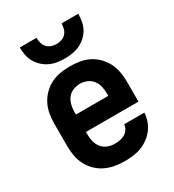

<svg xmlns="http://www.w3.org/2000/svg" viewBox="-182 -846 864 956"><g transform="rotate(-30 250.0 -368.0)"><path d="M252 8Q276 8 300.5 5Q325 2 347.5 -6.5Q370 -15 390 -29.5Q410 -44 424.5 -63Q439 -82 447.5 -105.5Q456 -129 457 -153H341Q340 -138 331.5 -125Q323 -112 310 -104.5Q297 -97 282 -94.5Q267 -92 252 -92Q232 -92 212.5 -99.5Q193 -107 180 -123Q167 -139 162 -159.5Q157 -180 157 -200V-215H459V-330Q459 -358 454 -386Q449 -414 436.5 -438.5Q424 -463 404 -483.5Q384 -504 359 -516.5Q334 -529 306 -533.5Q278 -538 250 -538Q222 -538 194.5 -533.5Q167 -529 142 -516.5Q117 -504 96.5 -483.5Q76 -463 63.5 -438.5Q51 -414 46 -386Q41 -358 41 -330V-200Q41 -172 46 -144Q51 -116 64 -91Q77 -66 97.5 -46Q118 -26 143 -14Q168 -2 196 3Q224 8 252 8ZM343 -315H157V-330Q157 -350 162 -370Q167 -390 179 -406Q191 -422 210.5 -430Q230 -438 250 -438Q270 -438 289.5 -430Q309 -422 321.5 -406Q334 -390 338.5 -370Q343 -350 343 -330ZM250 -584Q272 -584 294 -587.5Q316 -591 336 -600.5Q356 -610 372.5 -625Q389 -640 399.5 -659Q410 -678 414 -700Q418 -722 418 -744H322Q322 -729 318 -714Q314 -699 304 -688Q294 -677 279.5 -672Q265 -667 250 -667Q235 -667 220.5 -672Q206 -677 196 -688Q186 -699 182 -714Q178 -729 178 -744H82Q82 -722 86 -700Q90 -678 101 -659Q112 -640 128 -625Q144 -610 164 -600.5Q184 -591 206 -587.5Q228 -584 250 -584Z"/></g></svg>

Font: Iosevka SS09
Style: Bold
Weight: 700
Monospace: yes
Designer: Belleve Invis
Foundry: Belleve Invis
Version: Version 5.2.1; ttfautohint (v1.8.3)